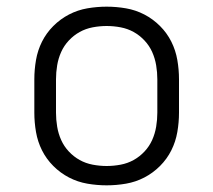

<svg xmlns="http://www.w3.org/2000/svg" viewBox="-20 -548 640 576"><path d="M300 8Q271 8 242 3Q213 -2 187 -15.5Q161 -29 140 -50Q119 -71 106 -97Q93 -123 88 -152Q83 -181 83 -210V-310Q83 -339 88 -368Q93 -397 106 -423Q119 -449 140 -470Q161 -491 187 -504.5Q213 -518 242 -523Q271 -528 300 -528Q329 -528 358 -523Q387 -518 413 -504.5Q439 -491 460 -470Q481 -449 494 -423Q507 -397 512 -368Q517 -339 517 -310V-210Q517 -181 512 -152Q507 -123 494 -97Q481 -71 460 -50Q439 -29 413 -15.5Q387 -2 358 3Q329 8 300 8ZM300 -50Q321 -50 342 -54Q363 -58 381 -68Q399 -78 413.5 -93.5Q428 -109 436.5 -128Q445 -147 448.5 -168Q452 -189 452 -210V-310Q452 -331 448.5 -352Q445 -373 436.5 -392Q428 -411 413.5 -426.5Q399 -442 381 -452Q363 -462 342 -466Q321 -470 300 -470Q279 -470 258 -466Q237 -462 219 -452Q201 -442 186.5 -426.5Q172 -411 163.5 -392Q155 -373 151.5 -352Q148 -331 148 -310V-210Q148 -189 151.5 -168Q155 -147 163.5 -128Q172 -109 186.5 -93.5Q201 -78 219 -68Q237 -58 258 -54Q279 -50 300 -50Z"/></svg>

Font: Iosevka SS04 Light Extended
Style: Regular
Weight: 300
Width: 7
Monospace: yes
Designer: Belleve Invis
Foundry: Belleve Invis
Version: Version 19.0.0; ttfautohint (v1.8.4)